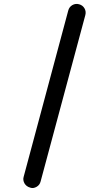

<svg xmlns="http://www.w3.org/2000/svg" viewBox="-20 -771 540 967"><path d="M323.7 -717.8Q328.6 -736.3 344.5 -745.4Q360.4 -754.4 378.4 -749.5Q396.5 -744.6 405.5 -729Q414.6 -713.4 409.7 -694.8L184.6 142.6Q180.2 160.6 164.6 169.7Q148.9 178.7 135.5 175Q122.1 171.4 115 165.8Q107.9 160.2 103.5 152.8Q94.2 136.2 99.1 119.6Z"/></svg>

Font: Supermercado
Style: Regular
Weight: 400
Designer: James Grieshaber
Foundry: James Grieshaber
Version: Version 1.002